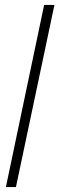

<svg xmlns="http://www.w3.org/2000/svg" viewBox="-20 -763 242 783"><path d="M4 0 160 -743H202L45 0Z"/></svg>

Font: Saira ExtraCondensed ExtraLight
Style: Italic
Weight: 250
Width: 2
Italic angle: -12°
Designer: Hector Gatti with collaboration of the Omnibus-Type team
Foundry: Omnibus-Type
Version: Version 1.101